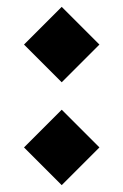

<svg xmlns="http://www.w3.org/2000/svg" viewBox="-20 -510 360 560"><path d="M160 -270 50 -380 160 -490 270 -380ZM160 30 50 -80 160 -190 270 -80Z"/></svg>

Font: Rowdies
Style: Regular
Weight: 400
Designer: Jaikishan Patel
Version: Version 1.000; ttfautohint (v1.8.3)